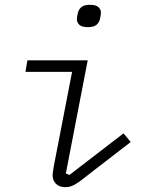

<svg xmlns="http://www.w3.org/2000/svg" viewBox="-20 -767 640 799"><path d="M346 -654Q320 -654 310 -664Q300 -674 300 -686Q300 -691 301 -697.5Q302 -704 303 -709Q306 -726 317.5 -736.5Q329 -747 354 -747Q380 -747 390 -737Q400 -727 400 -715Q400 -710 399 -703.5Q398 -697 397 -692Q394 -675 382.5 -664.5Q371 -654 346 -654ZM253 12Q227 12 213 -2Q199 -16 199 -38Q199 -45 200.5 -53.5Q202 -62 204 -76L280 -468H86L94 -516H345L254 -45L269 -39L494 -212L524 -176L376 -62Q350 -42 332.5 -28Q315 -14 301 -5Q287 4 276 8Q265 12 253 12Z"/></svg>

Font: IBM Plex Mono Light
Style: Italic
Weight: 300
Italic angle: -9°
Monospace: yes
Designer: Mike Abbink, Paul van der Laan, Pieter van Rosmalen
Foundry: Bold Monday
Version: Version 2.3